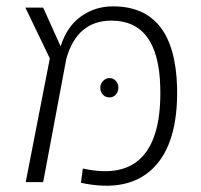

<svg xmlns="http://www.w3.org/2000/svg" viewBox="-20 -574 632 605"><path d="M538 -299Q542 -123 463 -44.5Q384 34 235 2L241 -43Q367 -15 428 -80Q489 -145 485 -299Q480 -509 331 -509Q223 -509 189 -389L116 0H61L137 -390L60 -550H116L171 -428Q191 -491 235.5 -522.5Q280 -554 336 -554Q531 -554 538 -299ZM353 -298Q353 -285 345 -276Q337 -267 325 -267Q312 -267 304 -276Q296 -285 296 -298Q296 -309 304.5 -318.5Q313 -328 325 -328Q337 -328 345 -319Q353 -310 353 -298Z"/></svg>

Font: Assistant Light
Style: Regular
Weight: 300
Designer: Hebrew By Ben Nathan, Latin by Paul Hunt
Version: Version 2.001;PS 002.001;hotconv 1.0.88;makeotf.lib2.5.64775